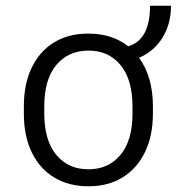

<svg xmlns="http://www.w3.org/2000/svg" viewBox="-20 -638 615 668"><path d="M464 -437Q512 -370 512 -268V-243Q512 -165 484 -108Q456 -51 406 -20.5Q356 10 290 10H286Q220 10 169.5 -20Q119 -50 91 -107Q63 -164 63 -243V-268Q63 -347 91 -404Q119 -461 169 -491Q219 -521 285 -521H289Q370 -521 426 -477Q502 -499 502 -618H575Q575 -556 546 -508Q517 -460 464 -437ZM441 -267Q441 -361 399.5 -411.5Q358 -462 288 -462Q218 -462 176 -412Q134 -362 134 -267V-244Q134 -150 175.5 -99.5Q217 -49 288 -49Q357 -49 399 -99Q441 -149 441 -244Z"/></svg>

Font: Chivo Light
Style: Regular
Weight: 300
Designer: Hector Gatti
Foundry: Omnibus-Type
Version: Version 1.007